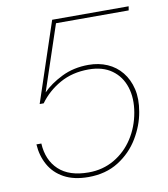

<svg xmlns="http://www.w3.org/2000/svg" viewBox="-81 -768 741 848"><g transform="rotate(-10 290.0 -344.0)"><path d="M248 12Q183 12 139 -12Q95 -36 72 -77.5Q49 -119 46 -170H68Q72 -95 118.5 -51.5Q165 -8 252 -8Q316 -8 367.5 -38Q419 -68 452 -119Q485 -170 496 -233Q507 -296 491 -346.5Q475 -397 434 -426.5Q393 -456 330 -456Q257 -456 201 -424.5Q145 -393 109 -343H91L210 -700H553L550 -682H224L126 -389Q159 -423 212.5 -449.5Q266 -476 333 -476Q379 -476 417 -459.5Q455 -443 481 -411Q507 -379 517.5 -334.5Q528 -290 518 -233Q508 -173 474 -116.5Q440 -60 383 -24Q326 12 248 12Z"/></g></svg>

Font: DM Sans 12pt Thin
Style: Italic
Weight: 250
Italic angle: -10°
Version: Version 4.004;gftools[0.9.30]